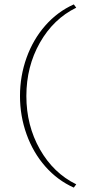

<svg xmlns="http://www.w3.org/2000/svg" viewBox="-20 -731 422 874"><path d="M71 -294Q71 -385 101 -468.5Q131 -552 186.5 -615Q242 -678 316 -711L327 -696Q223 -645 161.5 -536.5Q100 -428 100 -294Q100 -160 161.5 -51.5Q223 57 327 108L316 123Q242 90 186.5 27Q131 -36 101 -119.5Q71 -203 71 -294Z"/></svg>

Font: Ysabeau Extralight
Style: Regular
Weight: 200
Designer: Christian Thalmann (Catharsis Fonts)
Version: Version 0.003